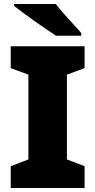

<svg xmlns="http://www.w3.org/2000/svg" viewBox="-20 -947 480 967"><path d="M406 0H34V-110L123 -144V-571L34 -604V-714H406V-604L317 -571V-144L406 -110ZM261 -927Q278 -905 301.5 -878Q325 -851 349 -825.5Q373 -800 389 -781V-767H262Q242 -780 213.5 -799.5Q185 -819 154.5 -840.5Q124 -862 96.5 -882.5Q69 -903 51 -917V-927Z"/></svg>

Font: Noto Sans Syriac Eastern Black
Style: Regular
Weight: 900
Designer: Patrick Giasson and the Monotype Design Team
Foundry: Monotype Imaging Inc.
Version: Version 3.001; ttfautohint (v1.8.4.7-5d5b)